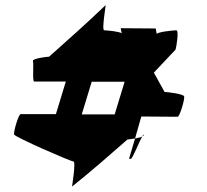

<svg xmlns="http://www.w3.org/2000/svg" viewBox="-20 -728 792 735"><path d="M34 -213C38 -203 250 -110 261 -110C272 -110 254 -6 256 -14C329 -72 398 -133 468 -194C471 -194 484 -196 497 -198L521 -282L660 -281C668 -281 688 -349 685 -359C682 -369 618 -376 610 -376L569 -450L652 -538C655 -546 666 -612 655 -612C644 -612 584 -606 580 -598L576 -619L442 -620L446 -600C441 -607 389 -612 379 -612C368 -612 387 -715 384 -708C314 -641 241 -576 168 -511C160 -511 102 -504 106 -494C110 -484 103 -416 111 -416H232L194 -291H59C51 -291 31 -223 34 -213ZM293 -290 331 -415H457L419 -290ZM474 -120H481C487 -120 512 -183 524 -205C518 -202 507 -200 497 -198ZM524 -205C528 -207 531 -210 530 -212C529 -214 527 -211 524 -205Z"/></svg>

Font: Ampere
Style: Regular
Weight: 400
Version: Version 1